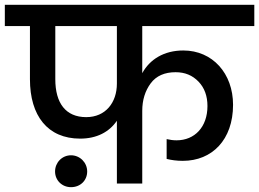

<svg xmlns="http://www.w3.org/2000/svg" viewBox="-44 -760 1073 795"><path d="M-24 -652H80V-432C80 -281 153 -186 288 -186C356 -186 408 -213 440 -260V0H545V-301C545 -346 557 -384 580 -415C603 -446 638 -461 683 -461C722 -461 753 -448 778 -422C803 -396 815 -362 815 -321C815 -234 762 -179 687 -179C673 -179 659 -181 646 -184V-102C666 -97 688 -94 713 -94C834 -94 921 -181 921 -326C921 -456 836 -551 715 -551C635 -551 576 -514 545 -457V-652H1009V-740H-24ZM185 -652H440V-414C440 -335 393 -275 313 -275C228 -275 185 -333 185 -432ZM184 -50C184 -13 213 15 250 15C289 15 317 -13 317 -50C317 -87 287 -117 250 -117C213 -117 184 -87 184 -50Z"/></svg>

Font: Poppins Medium
Style: Regular
Weight: 500
Designer: Ninad Kale (Devanagari), Jonny Pinhorn (Latin)
Foundry: Indian Type Foundry
Version: 4.004